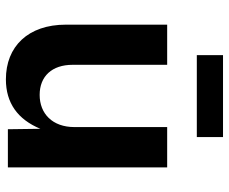

<svg xmlns="http://www.w3.org/2000/svg" viewBox="-83 -694 784 658"><g transform="rotate(90 309.0 -365.0)"><path d="M252 6.8C333 6.8 389.2 -33.7 421.4 -111.3L422.9 0H553.7V-545.9H415.5V-228C415.5 -152.8 369.6 -108.9 305.2 -108.9C241.2 -108.9 202.1 -151.4 202.1 -221.7V-545.9H64.5V-198.7C64.5 -69.3 139.2 6.8 252 6.8ZM449.7 -737.3H168.9V-647.5H449.7Z"/></g></svg>

Font: Raveo SemiBold
Style: Regular
Weight: 600
Designer: Jakub Foglar, Rasmus Andersson (Inter)
Foundry: Jakubfoglar.com
Version: Version 1.100;Glyphs 3.2.3 (3260)